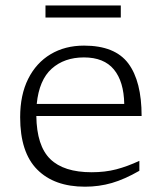

<svg xmlns="http://www.w3.org/2000/svg" viewBox="-20 -694 609 724"><path d="M297 -522Q413.5 -522 463.8 -454.8Q514 -387.5 514 -256.5H117Q118.5 -144 169.5 -94.2Q220.5 -44.5 325.5 -44.5Q376.5 -44.5 418.5 -55.5Q460.5 -66.5 505.5 -87.5V-50Q450 -18 401.8 -4Q353.5 10 300.5 10Q184.5 10 120.2 -54.8Q56 -119.5 56 -252Q56 -336 86.2 -396.5Q116.5 -457 170.8 -489.5Q225 -522 297 -522ZM296.5 -477.5Q222.5 -477.5 175 -435Q127.5 -392.5 118.5 -302H448.5Q447 -386.5 409.5 -432Q372 -477.5 296.5 -477.5ZM151.5 -628V-673.5H435.5V-628Z"/></svg>

Font: Newsreader Caption Light
Style: Regular
Weight: 300
Designer: Hugues Gentile
Foundry: Production Type
Version: Version 1.001